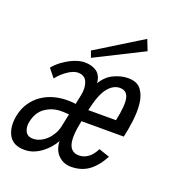

<svg xmlns="http://www.w3.org/2000/svg" viewBox="-168 -773 838 890"><g transform="rotate(20 251.0 -328.0)"><path d="M188 -83Q179.2 -65.9 165 -49.6Q150.9 -33.2 133.1 -19.5Q115.2 -5.9 94.2 2.7Q73.2 11.2 48.8 11.2Q-7.8 11.2 -29.3 -27.3Q-50.8 -65.9 -40 -124Q-32.2 -163.1 -12.2 -191.7Q7.8 -220.2 34.4 -238Q61 -255.9 92.5 -264.4Q124 -272.9 154.8 -272.9Q166 -272.9 177 -272.5Q188 -272 199.2 -270L209 -316.9Q216.8 -354 205.8 -382.1Q194.8 -410.2 160.2 -410.2Q140.1 -410.2 113 -392.6Q85.9 -375 63 -346.2L29.8 -387.2Q46.9 -408.2 67.4 -423.1Q87.9 -438 106.9 -447.5Q126 -457 143.1 -461.4Q160.2 -465.8 171.9 -465.8Q210 -465.8 233.4 -449Q256.8 -432.1 259.8 -394Q282.2 -432.1 318.1 -449Q354 -465.8 388.2 -465.8Q433.1 -465.8 453.1 -438.5Q473.1 -411.1 477.1 -371.1Q481 -331.1 475.1 -285.6Q469.2 -240.2 460.9 -204.1H252Q234.9 -123 245.8 -86.9Q256.8 -50.8 294.9 -50.8Q317.9 -50.8 338.4 -64.9Q358.9 -79.1 375 -110.8L428.2 -92.8Q399.9 -40 364 -14.4Q328.1 11.2 277.8 11.2Q241.2 11.2 215.6 -13.4Q189.9 -38.1 188 -83ZM400.9 -263.2Q418 -342.8 409.9 -376.5Q401.9 -410.2 367.2 -410.2Q335 -410.2 308.6 -377.7Q282.2 -345.2 264.2 -263.2ZM187 -213.9Q181.2 -214.8 170.2 -215.3Q159.2 -215.8 147.9 -215.8Q106 -215.8 71 -192.4Q36.1 -168.9 25.9 -119.1Q20 -92.8 30 -71.8Q40 -50.8 68.8 -50.8Q85 -50.8 102.1 -58.3Q119.1 -65.9 133.1 -78.9Q147 -91.8 157.5 -109.4Q168 -127 172.9 -147ZM429.2 -613.8 192.9 -495.1 181.2 -526.9 408.2 -667Z"/></g></svg>

Font: Anonymous Pro
Style: Italic
Weight: 400
Italic angle: -12°
Monospace: yes
Designer: Mark Simonson
Version: Version 1.003